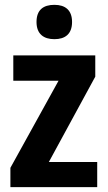

<svg xmlns="http://www.w3.org/2000/svg" viewBox="-20 -774 445 794"><path d="M205 -754C159 -754 131 -733 131 -683C131 -633 161 -612 205 -612C249 -612 278 -633 278 -683C278 -732 250 -754 205 -754ZM382 0V-104H182L374 -457V-545H35V-440H222L23 -80V0Z"/></svg>

Font: Noto Sans Display SemiCondensed
Style: Bold
Weight: 700
Width: 4
Designer: Monotype Design Team
Foundry: Monotype Imaging Inc.
Version: Version 1.900